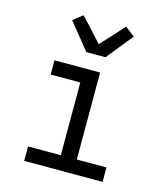

<svg xmlns="http://www.w3.org/2000/svg" viewBox="-114 -862 829 951"><g transform="rotate(15 300.0 -386.5)"><path d="M99 0V-74H267V-447H115V-520H349V-74H501V0ZM257 -600 148 -735 197 -773 306 -654 322 -671 415 -773 464 -735 355 -600Z"/></g></svg>

Font: Iosevka Extended
Style: Regular
Weight: 400
Width: 7
Monospace: yes
Designer: Belleve Invis
Foundry: Belleve Invis
Version: Version 32.5.0; ttfautohint (v1.8.4)